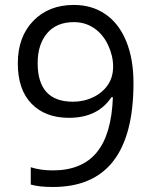

<svg xmlns="http://www.w3.org/2000/svg" viewBox="-20 -744 612 774"><path d="M277.8 -654.8Q208 -654.8 169.9 -609.9Q131.8 -564.9 131.8 -489.7Q131.8 -334 273.9 -334Q318.4 -334 355.7 -352.1Q393.1 -370.1 414.6 -401.4Q436 -432.6 436 -475.6Q436 -518.6 416 -561.8Q396 -605 360.1 -629.9Q324.2 -654.8 277.8 -654.8ZM277.8 -724.1Q350.6 -724.1 405 -686.8Q459.5 -649.4 488.8 -577.9Q518.1 -506.3 518.1 -409.2Q518.1 9.8 193.8 9.8Q137.2 9.8 104 0V-69.8Q143.1 -57.1 192.9 -57.1Q310.1 -57.1 369.9 -129.6Q429.7 -202.1 435.1 -352.1H429.2Q374 -269 257.8 -269Q163.1 -269 107.4 -325.7Q51.8 -382.3 51.8 -488.8Q51.8 -595.2 114 -659.7Q176.3 -724.1 277.8 -724.1Z"/></svg>

Font: OpenSans
Style: Regular
Weight: 400
Foundry: Ascender Corporation
Version: Version 1.10